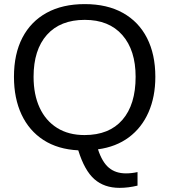

<svg xmlns="http://www.w3.org/2000/svg" viewBox="-20 -718 818 927"><path d="M730 -347.2Q730 -250.5 697 -175.8Q664.1 -101.1 602.1 -54.9Q540 -8.8 453.1 2.9Q473.1 64.5 505.6 91.8Q538.1 119.1 587.9 119.1Q615.7 119.1 644 112.8V178.2Q599.6 189 557.1 189Q483.4 189 435.8 147.2Q388.2 105.5 357.9 7.8Q259.3 2.9 189.9 -42Q120.6 -86.9 84 -165Q47.4 -243.2 47.4 -347.2Q47.4 -457.5 88.1 -535.9Q128.9 -614.3 205.3 -656.2Q281.7 -698.2 389.2 -698.2Q497.6 -698.2 573.7 -655.5Q649.9 -612.8 689.9 -534.2Q730 -455.6 730 -347.2ZM634.8 -347.2Q634.8 -475.6 570.6 -548.8Q506.3 -622.1 389.2 -622.1Q271 -622.1 206.5 -549.8Q142.1 -477.5 142.1 -347.2Q142.1 -261.2 171.4 -198Q200.7 -134.8 255.9 -100.3Q311 -65.9 388.2 -65.9Q507.3 -65.9 571 -139.4Q634.8 -212.9 634.8 -347.2Z"/></svg>

Font: Arimo
Style: Regular
Weight: 400
Designer: Steve Matteson
Foundry: Monotype Imaging Inc.
Version: Version 1.33